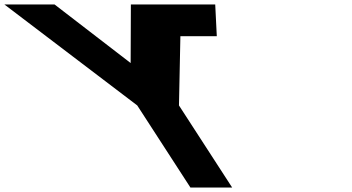

<svg xmlns="http://www.w3.org/2000/svg" viewBox="-492 -845 1586 865"><path d="M-472.4 -825 126.3 -370 366 0H554L314.3 -370L320.7 -682H484.7L477.6 -825H323.6H97.6L96.6 -561L-246.4 -825Z"/></svg>

Font: Hussar
Style: BdOpOblSeven
Weight: 700
Foundry: Cannot Into Space Fonts
Version: Version 2.00